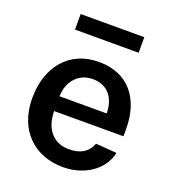

<svg xmlns="http://www.w3.org/2000/svg" viewBox="-132 -815 835 927"><g transform="rotate(20 285.0 -352.0)"><path d="M451 -714H124V-634H451ZM164 -230H520V-267C520 -423 439 -527 287 -527C133 -527 43 -412 43 -253C43 -90 147 10 296 10C400 10 495 -47 516 -143L408 -151C389 -102 350 -81 293 -81C210 -81 164 -142 164 -230ZM164 -306C164 -372 206 -439 287 -439C367 -439 406 -381 406 -306Z"/></g></svg>

Font: United Sans SemiBold
Style: Regular
Weight: 600
Designer: Pablo Impallari, Rodrigo Fuenzalida (Modified by Dan O. Williams)
Version: Version 1.000;PS 001.000;hotconv 1.0.88;makeotf.lib2.5.64775